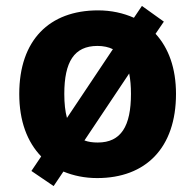

<svg xmlns="http://www.w3.org/2000/svg" viewBox="-20 -591 659 648"><path d="M574 -274C574 -361 549 -429 505 -477L533 -518L459 -571L432 -531C396 -547 355 -556 311 -556C146 -556 45 -455 45 -274C45 -182 72 -112 119 -63L86 -14L161 37L194 -12C228 2 266 10 308 10C472 10 574 -92 574 -274ZM197 -274C197 -382 230 -436 309 -436C329 -436 347 -432 361 -425L206 -193C200 -215 197 -242 197 -274ZM422 -274C422 -166 389 -110 310 -110C293 -110 278 -112 265 -117L416 -343C420 -323 422 -300 422 -274Z"/></svg>

Font: Noto Sans Gunjala Gondi
Style: Bold
Weight: 700
Designer: Ek Type
Foundry: Ek Type
Version: Version 1.004